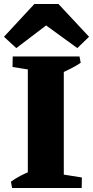

<svg xmlns="http://www.w3.org/2000/svg" viewBox="-31 -946 468 966"><path d="M109 0V-662H290V0ZM30 0 24 -32Q46 -48 71 -61Q96 -74 123 -85L124 0ZM240 0 243 -75 381 -53 380 0ZM170 -587 32 -609 33 -662H173ZM276 -577 275 -662H369L375 -630Q354 -616 329 -603Q304 -590 276 -577ZM51 -704 -11 -761 142 -926H263L417 -761L358 -704L201 -818Z"/></svg>

Font: Eczar
Style: Bold
Weight: 700
Designer: Vaibhav Singh
Foundry: Rosetta Type Foundry
Version: Version 2.000